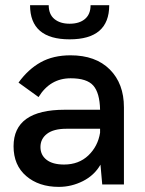

<svg xmlns="http://www.w3.org/2000/svg" viewBox="-20 -710 559 739"><path d="M95.7 -689.9H167.5Q167.5 -654.8 189.5 -636.7Q211.4 -618.7 248 -618.7Q285.6 -618.7 307.1 -637Q328.6 -655.3 328.6 -689.9H400.4Q400.4 -558.6 248 -558.6Q95.7 -558.6 95.7 -689.9ZM251.5 -497.1Q348.1 -497.1 402.6 -442.6Q457 -388.2 457 -296.9V0H373.5L366.7 -76.2Q343.3 -35.2 299.1 -12.9Q254.9 9.3 206.5 9.3Q129.4 9.3 80.8 -32.5Q32.2 -74.2 32.2 -147Q32.2 -287.6 229.5 -287.6H365.2Q363.8 -352.5 339.1 -380.6Q314.5 -408.7 252 -408.7Q172.9 -408.7 128.4 -336.4L51.3 -392.1Q88.4 -443.4 136.5 -470.2Q184.6 -497.1 251.5 -497.1ZM226.6 -76.7Q283.2 -76.7 320.1 -111.8Q356.9 -147 365.2 -199.2V-214.4H235.4Q186.5 -214.4 161.1 -195.1Q135.7 -175.8 135.7 -144Q135.7 -113.3 159.2 -95Q182.6 -76.7 226.6 -76.7Z"/></svg>

Font: HK Grotesk SemiBold Legacy
Style: Regular
Weight: 600
Designer: Alfredo Marco Pradil
Foundry: Hanken Design Co.
Version: Version 2.022;PS 002.022;hotconv 1.0.88;makeotf.lib2.5.64775